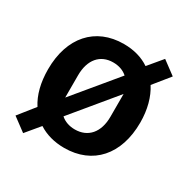

<svg xmlns="http://www.w3.org/2000/svg" viewBox="-143 -698 857 874"><g transform="rotate(30 285.5 -261.0)"><path d="M90 47 150 -25C187 -1 233 12 285 12C435 12 528 -93 528 -261C528 -329 512 -388 483 -433L551 -517L481 -569L420 -496C383 -521 338 -534 285 -534C136 -534 43 -429 43 -262C43 -192 58 -134 87 -89L20 -5ZM175 -306C175 -388 217 -437 285 -437C315 -437 340 -428 359 -411L175 -189ZM285 -85C256 -85 230 -94 211 -111L397 -336V-216C397 -134 354 -85 285 -85Z"/></g></svg>

Font: Braiins Sans SemiBold
Style: Regular
Weight: 600
Designer: Mike Abbink, Paul van der Laan, Pieter van Rosmalen, Jiri Chlebus, Lubos Buracinsky
Foundry: Bold Monday, Sudetype
Version: Version 1.000;hotconv 1.0.109;makeotfexe 2.5.65596